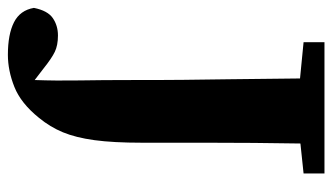

<svg xmlns="http://www.w3.org/2000/svg" viewBox="-250 -499 843 487"><g transform="rotate(90 171.5 -255.5)"><path d="M35 -604V-657H368V-604L292 -596Q291 -538 290.5 -477.5Q290 -417 290 -356V-194Q290 -121 283.5 -73.5Q277 -26 263.5 6.5Q250 39 227 67Q190 113 148.5 129.5Q107 146 67 146Q15 146 -15.5 130.5Q-46 115 -52 80Q-45 45 -26 32Q-7 19 18 19Q43 19 59.5 27Q76 35 101 55L131 78Q133 23 132 -36Q131 -95 131 -168Q131 -195 131 -225Q131 -255 130.5 -300.5Q130 -346 129 -416.5Q128 -487 127 -595Z"/></g></svg>

Font: Source Serif 4
Style: Bold
Weight: 700
Designer: Frank Grießhammer
Foundry: Adobe
Version: Version 4.005;hotconv 1.1.0;makeotfexe 2.6.0